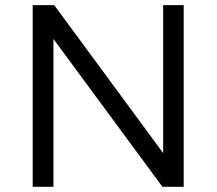

<svg xmlns="http://www.w3.org/2000/svg" viewBox="-20 -720 835 740"><path d="M608.9 -700.2H688V0H606L186 -569.8V0H106V-700.2H189L608.9 -129.9Z"/></svg>

Font: Montserrat-Arabic Light
Style: Regular
Weight: 300
Designer: Mohamed Gaber
Foundry: Kief Type Foundry
Version: Version 5.008;PS 005.008;hotconv 1.0.88;makeotf.lib2.5.64775